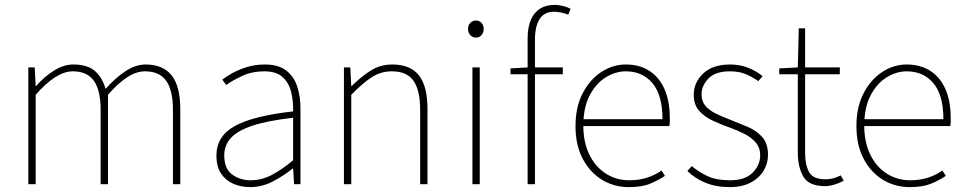

<svg xmlns="http://www.w3.org/2000/svg" viewBox="-20 -754 3950 786"><path d="M96 0V-478H122L126 -402H128Q161 -440 201 -465Q241 -490 280 -490Q339 -490 369.5 -462.5Q400 -435 412 -390Q454 -437 495 -463.5Q536 -490 576 -490Q647 -490 682.5 -445.5Q718 -401 718 -308V0H688V-304Q688 -384 660.5 -423Q633 -462 574 -462Q538 -462 501 -438Q464 -414 422 -366V0H392V-304Q392 -384 364.5 -423Q337 -462 278 -462Q210 -462 126 -366V0Z M1004 12Q967 12 935.5 -1.5Q904 -15 885 -43.5Q866 -72 866 -117Q866 -197 942 -238.5Q1018 -280 1180 -298Q1181 -337 1172.5 -375Q1164 -413 1138 -437.5Q1112 -462 1062 -462Q1011 -462 970 -442.5Q929 -423 906 -406L890 -428Q905 -440 931 -454.5Q957 -469 991 -479.5Q1025 -490 1064 -490Q1120 -490 1152 -465Q1184 -440 1197 -399Q1210 -358 1210 -310V0H1184L1180 -64H1178Q1141 -34 1096.5 -11Q1052 12 1004 12ZM1006 -16Q1050 -16 1091 -37Q1132 -58 1180 -98V-272Q1075 -260 1013.5 -239.5Q952 -219 925 -189Q898 -159 898 -118Q898 -63 930.5 -39.5Q963 -16 1006 -16Z M1388 0V-478H1414L1418 -402H1420Q1458 -440 1497.5 -465Q1537 -490 1586 -490Q1660 -490 1695 -445.5Q1730 -401 1730 -308V0H1700V-304Q1700 -384 1673 -423Q1646 -462 1584 -462Q1539 -462 1502 -438Q1465 -414 1418 -366V0Z M1914 0V-478H1944V0ZM1928 -600Q1915 -600 1905.5 -610Q1896 -620 1896 -636Q1896 -651 1905.5 -660.5Q1915 -670 1928 -670Q1942 -670 1951 -660.5Q1960 -651 1960 -636Q1960 -620 1951 -610Q1942 -600 1928 -600Z M2140 0V-596Q2140 -643 2153.5 -673.5Q2167 -704 2191.5 -719Q2216 -734 2250 -734Q2265 -734 2283 -730Q2301 -726 2316 -718L2306 -694Q2275 -706 2248 -706Q2208 -706 2189 -676Q2170 -646 2170 -592V0ZM2070 -450V-474L2140 -478H2284V-450Z M2554 12Q2494 12 2444.5 -18Q2395 -48 2365.5 -104Q2336 -160 2336 -238Q2336 -316 2365.5 -372.5Q2395 -429 2442 -459.5Q2489 -490 2542 -490Q2597 -490 2637.5 -464.5Q2678 -439 2700 -390Q2722 -341 2722 -270Q2722 -263 2722 -255Q2722 -247 2720 -238H2352V-266H2692Q2692 -365 2651 -413.5Q2610 -462 2542 -462Q2500 -462 2460 -437.5Q2420 -413 2394 -363.5Q2368 -314 2368 -240Q2368 -172 2392.5 -121.5Q2417 -71 2460 -43.5Q2503 -16 2556 -16Q2597 -16 2630 -27Q2663 -38 2688 -56L2702 -34Q2675 -16 2641.5 -2Q2608 12 2554 12Z M2968 12Q2911 12 2867.5 -6Q2824 -24 2794 -54L2812 -74Q2842 -49 2877.5 -32.5Q2913 -16 2970 -16Q3030 -16 3061 -47Q3092 -78 3092 -118Q3092 -150 3073.5 -171Q3055 -192 3027.5 -206Q3000 -220 2972 -230Q2935 -243 2900 -259Q2865 -275 2842.5 -300Q2820 -325 2820 -366Q2820 -416 2858.5 -453Q2897 -490 2970 -490Q3009 -490 3043 -476.5Q3077 -463 3102 -442L3084 -422Q3060 -439 3033 -450.5Q3006 -462 2968 -462Q2908 -462 2880 -432.5Q2852 -403 2852 -368Q2852 -339 2868 -320.5Q2884 -302 2909.5 -289.5Q2935 -277 2964 -266Q3002 -251 3039 -235.5Q3076 -220 3100 -193.5Q3124 -167 3124 -120Q3124 -85 3106 -55Q3088 -25 3053 -6.5Q3018 12 2968 12Z M3358 8Q3292 8 3269 -30.5Q3246 -69 3246 -130V-450H3170V-474L3246 -478L3250 -638H3276V-478H3418V-450H3276V-126Q3276 -80 3292 -50Q3308 -20 3360 -20Q3374 -20 3389 -23.5Q3404 -27 3422 -36L3434 -14Q3415 -4 3395 2Q3375 8 3358 8Z M3704 12Q3644 12 3594.5 -18Q3545 -48 3515.5 -104Q3486 -160 3486 -238Q3486 -316 3515.5 -372.5Q3545 -429 3592 -459.5Q3639 -490 3692 -490Q3747 -490 3787.5 -464.5Q3828 -439 3850 -390Q3872 -341 3872 -270Q3872 -263 3872 -255Q3872 -247 3870 -238H3502V-266H3842Q3842 -365 3801 -413.5Q3760 -462 3692 -462Q3650 -462 3610 -437.5Q3570 -413 3544 -363.5Q3518 -314 3518 -240Q3518 -172 3542.5 -121.5Q3567 -71 3610 -43.5Q3653 -16 3706 -16Q3747 -16 3780 -27Q3813 -38 3838 -56L3852 -34Q3825 -16 3791.5 -2Q3758 12 3704 12Z"/></svg>

Font: Source Sans 3 ExtraLight ExtraLight
Style: Regular
Weight: 250
Version: Version 3.052;hotconv 1.1.0;makeotfexe 2.6.0